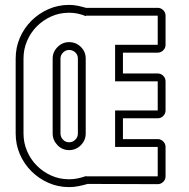

<svg xmlns="http://www.w3.org/2000/svg" viewBox="-20 -752 772 784"><path d="M262 -732Q280 -732 297 -728.5Q314 -725 331 -720H624Q637 -720 646.5 -710.5Q656 -701 656 -688V-569Q656 -556 646.5 -546.5Q637 -537 624 -537H482V-452H624Q637 -452 646.5 -442.5Q656 -433 656 -420V-301Q656 -288 646.5 -278.5Q637 -269 624 -269H482V-184H624Q637 -184 646.5 -174.5Q656 -165 656 -152V-32Q656 -19 646.5 -9.5Q637 0 624 0L338 -1Q321 4 301.5 8Q282 12 262 12Q217 12 177.5 -5.5Q138 -23 108 -53Q78 -83 61 -122.5Q44 -162 44 -207V-513Q44 -558 61 -597.5Q78 -637 108 -667Q138 -697 177.5 -714.5Q217 -732 262 -732ZM298 -513Q298 -528 287.5 -538Q277 -548 262 -548Q248 -548 237.5 -537.5Q227 -527 227 -513V-207Q227 -193 237 -182Q247 -171 262 -171Q277 -171 287.5 -181.5Q298 -192 298 -207ZM330 -207Q330 -179 310 -159Q290 -139 262 -139Q234 -139 214.5 -159.5Q195 -180 195 -207V-513Q195 -540 215 -560Q235 -580 262 -580Q290 -580 310 -560.5Q330 -541 330 -513ZM331 -686Q297 -700 262 -700Q223 -700 189.5 -685Q156 -670 130.5 -644.5Q105 -619 90.5 -585Q76 -551 76 -513V-207Q76 -169 90.5 -135Q105 -101 130.5 -75.5Q156 -50 189.5 -35Q223 -20 262 -20Q280 -20 297 -23.5Q314 -27 331 -33V-32H624V-152H450V-301H624V-420H450V-569H624V-688H331Z"/></svg>

Font: Lichte PostBus
Style: Regular
Weight: 400
Designer: Peter Wiegel
Version: Version 1.001